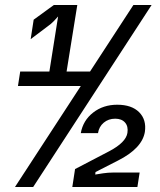

<svg xmlns="http://www.w3.org/2000/svg" viewBox="-20 -750 640 770"><path d="M40 0 304 -405H52L61 -463H178L213 -684Q207 -677 196 -665.5Q185 -654 172 -645L103 -593L115 -671L196 -730H290L247 -463H341L515 -730H588L113 0ZM270 0 281 -72 419 -144Q485 -179 491 -217Q495 -243 481.5 -258.5Q468 -274 442 -274Q415 -274 396 -258Q377 -242 373 -216H304Q313 -267 353.5 -298.5Q394 -330 450 -330Q508 -330 538 -300Q568 -270 561 -221Q550 -155 453 -106L363 -60L362 -50Q373 -52 393.5 -55Q414 -58 433 -58H540L531 0Z"/></svg>

Font: JetBrains Mono NL SemiBold
Style: Italic
Weight: 600
Italic angle: -9°
Monospace: yes
Designer: Philipp Nurullin, Konstantin Bulenkov
Foundry: JetBrains
Version: Version 2.305; ttfautohint (v1.8.4.7-5d5b)